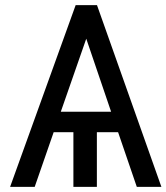

<svg xmlns="http://www.w3.org/2000/svg" viewBox="-20 -731 651 751"><path d="M441.9 -213.9H358.9V0H267.1V-213.9H189.9L115.7 0H19.5L275.9 -710.9H359.4L611.3 0H515.1ZM217.8 -293.9H414.6L317.4 -579.6Z"/></svg>

Font: RobotoInd
Style: Regular
Weight: 400
Designer: Google
Version: Version 2.001101; 2014